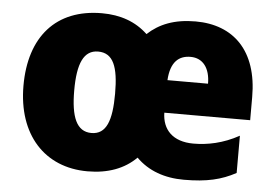

<svg xmlns="http://www.w3.org/2000/svg" viewBox="-45 -623 991 693"><g transform="rotate(5 450.5 -276.5)"><path d="M637 -563C560 -563 506 -541 464 -502C421 -543 365 -563 298 -563C131 -563 38 -455 38 -278C38 -101 139 10 295 10C369 10 428 -12 471 -55C515 -11 574 10 644 10C728 10 780 -3 832 -31V-166C774 -134 718 -123 667 -123C592 -123 554 -164 553 -225H864V-309C864 -476 775 -563 637 -563ZM630 -434C675 -434 701 -399 701 -343H554C558 -410 588 -434 630 -434ZM296 -424C351 -424 370 -375 370 -278C370 -180 351 -129 297 -129C243 -129 222 -181 222 -277C222 -375 244 -424 296 -424Z"/></g></svg>

Font: Noto Sans Thai SemCond Blk
Style: Regular
Weight: 900
Width: 4
Designer: Monotype Design Team
Foundry: Monotype Imaging Inc.
Version: Version 2.002